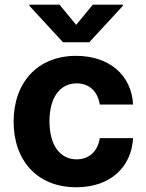

<svg xmlns="http://www.w3.org/2000/svg" viewBox="-20 -792 627 823"><path d="M38.4 -270.6C38.4 -104.8 138.8 10.7 306.8 10.7C452.1 10.7 543.3 -74.6 550.4 -199.9H407.7C398.8 -141.7 360.4 -109 308.6 -109C237.9 -109 192.1 -168.3 192.1 -272.7C192.1 -375.7 238.3 -434.7 308.6 -434.7C364 -434.7 399.5 -398.1 407.7 -343.8H550.4C544 -469.8 448.5 -552.6 306.1 -552.6C140.6 -552.6 38.4 -437.9 38.4 -270.6ZM250 -610.8H362.6L506.7 -767V-772H377.8L306.5 -685.4L235.1 -772H106.2V-767Z"/></svg>

Font: Inter-Hewn
Style: Bold
Weight: 700
Designer: Rasmus Andersson
Foundry: rsms
Version: Version 3.012;git-f93a4a705